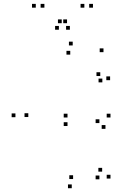

<svg xmlns="http://www.w3.org/2000/svg" viewBox="-20 -972 660 1014"><path d="M563.5 -29V-49H543.5V-29ZM563.5 -351.5V-371.5H543.5V-351.5ZM336.5 -351.5V-371.5H316.5V-351.5ZM336.5 -306.5V-326.5H316.5V-306.5ZM537 -291.5V-311.5H517V-291.5ZM505 -322V-342H485V-322ZM505 -25V-45H485V-25ZM519.5 -65.5V-85.5H499.5V-65.5ZM366 -26.5V-46.5H346V-26.5ZM129.5 -354V-374H109.5V-354ZM351 -683.5V-703.5H331V-683.5ZM509.5 -570.5V-590.5H489.5V-570.5ZM520.5 -537V-557H500.5V-537ZM561.5 -548.5V-568.5H541.5V-548.5ZM526.5 -696.5V-716.5H506.5V-696.5ZM364 -732V-752H344V-732ZM61.5 -353V-373H41.5V-353ZM359 22V2H339V22ZM214.5 -931.5V-951.5H194.5V-931.5ZM334 -849.5V-869.5H314V-849.5ZM306 -849.5V-869.5H286V-849.5ZM425.5 -931.5V-951.5H405.5V-931.5ZM471 -931.5V-951.5H451V-931.5ZM349 -815V-835H329V-815ZM291 -815V-835H271V-815ZM169 -931.5V-951.5H149V-931.5Z"/></svg>

Font: Monaspace Xenon Dots Var
Style: Regular
Weight: 400
Designer: Riley Cran and the Lettermatic Team
Version: Version 1.100 (Monaspace Xenon Dots)